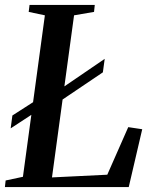

<svg xmlns="http://www.w3.org/2000/svg" viewBox="-30 -763 623 783"><path d="M-10 0 -7 -27 63.5 -42 153 -700.5 87 -714.5 90.5 -743H356.5L353.5 -714.5L272 -700.5L182 -39.5L407.5 -50.5L493 -244.5L550 -236L495 0ZM13.5 -239.5 20.5 -292 146.5 -373 179.5 -374.5 397 -523 389.5 -468 179 -326 145 -325.5Z"/></svg>

Font: Merriweather 96pt Medium
Style: Italic
Weight: 500
Italic angle: -7.8°
Version: Version 2.101